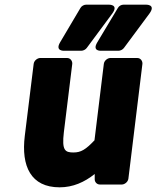

<svg xmlns="http://www.w3.org/2000/svg" viewBox="-20 -764 669 821"><path d="M86 -183C70 -53 112 37 235 37C292 37 341 15 385 -20V3C385 14 394 25 407 25H501C512 25 527 15 529 0L589 -491C590 -502 582 -516 567 -516H452C441 -516 426 -506 424 -491L384 -164C346 -124 326 -112 294 -112C258 -112 244 -121 253 -198L289 -491C290 -502 282 -516 267 -516H152C141 -516 126 -506 124 -491ZM237 -583C214 -544 255 -547 255 -547H328C336 -547 346 -552 351 -559L460 -706C490 -747 443 -744 443 -744H348C340 -744 329 -739 324 -730ZM396 -583C372 -543 414 -547 414 -547H487C495 -547 505 -552 510 -559L619 -706C649 -747 602 -744 602 -744H508C499 -744 489 -739 484 -730Z"/></svg>

Font: Falling Sky
Style: BlkObl
Weight: 900
Designer: Paul D. Hunt
Foundry: Adobe Systems Incorporated
Version: Version 1.02